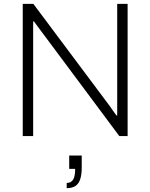

<svg xmlns="http://www.w3.org/2000/svg" viewBox="-20 -706 780 996"><path d="M98 0V-686H153L532 -179Q538 -172 547 -159Q556 -146 566 -132Q576 -118 584 -107H588Q588 -125 588 -143Q588 -161 588 -179V-686H642V0H599L211 -521Q204 -530 187 -553Q170 -576 156 -595H152Q152 -576 152 -558Q152 -540 152 -521V0ZM326 270V243Q349 243 359.5 225.5Q370 208 370 170H339V101H404V162Q404 200 396 224Q388 248 371 259Q354 270 326 270Z"/></svg>

Font: Archivo Thin
Style: Regular
Weight: 250
Designer: Hector Gatti
Foundry: Omnibus-Type
Version: Version 2.001